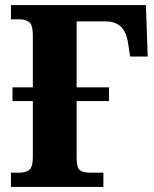

<svg xmlns="http://www.w3.org/2000/svg" viewBox="-20 -734 605 754"><path d="M23 0V-56H58Q80 -56 94.5 -66.5Q109 -77 109 -119V-337H29V-391H109V-595Q109 -637 94 -647.5Q79 -658 58 -658H23V-714H553L560 -512H491L483 -564Q476 -609 454.5 -629.5Q433 -650 393 -650H281V-391H408V-337H281V-115Q281 -76 293 -66Q305 -56 332 -56H386V0Z"/></svg>

Font: Noto Serif SemiCondensed ExtraBold
Style: Regular
Weight: 800
Width: 4
Designer: Monotype Design Team
Foundry: Monotype Imaging Inc.
Version: Version 2.015